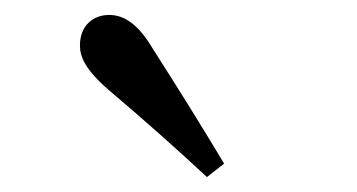

<svg xmlns="http://www.w3.org/2000/svg" viewBox="-20 -849 478 257"><path d="M280 -630C250 -680 219 -730 185 -783C165 -817 146 -829 126 -829C106 -829 87 -816 87 -788C87 -773 94 -756 125 -729C171 -690 214 -652 257 -612Z"/></svg>

Font: Source Han Serif JP Medium
Style: Regular
Weight: 500
Designer: Ryoko NISHIZUKA 西塚涼子 (kana & ideographs); Frank Grießhammer (Latin, Greek & Cyrillic); Wenlong ZHANG 张文龙 (bopomofo); San
Foundry: Adobe Systems Incorporated
Version: Version 1.001;PS 1.001;hotconv 16.6.54;makeotf.lib2.5.65590